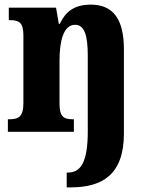

<svg xmlns="http://www.w3.org/2000/svg" viewBox="-20 -569 638 829"><path d="M268 240H286C419 240 515 187 515 8V-356C515 -491 465 -549 372 -549C298 -549 262 -516 238 -466H234L222 -536H18V-482H22C61 -482 81 -473 81 -417V-123C81 -63 58 -54 19 -54H14V0H299V-54H296C257 -54 237 -63 237 -120V-308C237 -389 253 -462 304 -462C346 -462 359 -413 359 -327V-2C359 135 327 176 273 176H268Z"/></svg>

Font: Noto Serif Khmer Condensed ExtraBold
Style: Regular
Weight: 800
Width: 3
Designer: Danh Hong and the Monotype Design Team
Foundry: Monotype Imaging Inc.
Version: Version 2.004